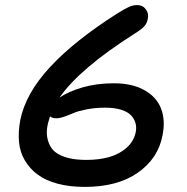

<svg xmlns="http://www.w3.org/2000/svg" viewBox="-20 -731 740 761"><path d="M315.9 9.8Q255.9 9.8 208.3 -2.9Q160.6 -15.6 129.2 -39.1Q97.7 -62.5 78.4 -95.2Q59.1 -127.9 55.4 -168Q51.8 -208 60.1 -253.9Q81.1 -360.4 178.7 -465.6Q276.4 -570.8 445.8 -678.2Q478 -698.2 493.2 -704.6Q508.3 -710.9 523.9 -710.9Q545.4 -710.9 557.9 -694.3Q570.3 -677.7 565.9 -657.2Q563 -639.6 552.7 -627.7Q542.5 -615.7 514.2 -598.1Q295.9 -459.5 215.8 -344.2Q252 -368.7 307.9 -384.8Q363.8 -400.9 431.2 -400.9Q504.4 -400.9 552.7 -373.5Q601.1 -346.2 618.7 -299.8Q636.2 -253.4 624 -193.8Q606.9 -103 526.4 -46.6Q445.8 9.8 315.9 9.8ZM169.9 -241.2Q162.6 -209 167.5 -184.8Q172.4 -160.6 184.3 -143.8Q196.3 -127 217.8 -116.7Q239.3 -106.4 264.9 -101.8Q290.5 -97.2 323.2 -97.2Q372.1 -97.2 412.4 -108.4Q452.6 -119.6 481.7 -145.3Q510.7 -170.9 518.1 -208Q521.5 -226.1 517.3 -242.2Q513.2 -258.3 500.5 -272.7Q487.8 -287.1 461.2 -295.7Q434.6 -304.2 397 -304.2Q356.9 -304.2 323.5 -297.6Q290 -291 272 -283.2Q253.9 -275.4 235.4 -268.8Q216.8 -262.2 203.1 -262.2Q186 -262.2 178.2 -270Q170.4 -244.6 169.9 -241.2Z"/></svg>

Font: Shantell Sans Normal
Style: Italic
Weight: 500
Italic angle: -11.31°
Designer: Stephen Nixon, Anya Danilova, Shantell Martin
Foundry: Arrow Type
Version: Version 1.006;[559af2be0]